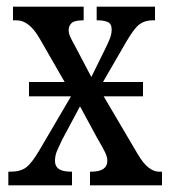

<svg xmlns="http://www.w3.org/2000/svg" viewBox="-20 -556 510 576"><path d="M5 0V-41H12Q41 -41 58 -53.5Q75 -66 98 -105L193 -267H67V-310H174L98 -442Q67 -495 30 -495H19V-536H231V-495H229Q203 -495 194.5 -486.5Q186 -478 186 -466Q186 -456 190.5 -446Q195 -436 204 -420L254 -325L295 -408Q304 -426 309.5 -440Q315 -454 315 -467Q315 -485 303 -490Q291 -495 274 -495H270V-536H445V-495H438Q415 -495 399 -483.5Q383 -472 359 -431L289 -310H409V-267H291L393 -94Q410 -65 426 -53Q442 -41 456 -41H466V0H250V-41H254Q302 -41 302 -74Q302 -85 295.5 -98.5Q289 -112 271 -143L220 -237L166 -136Q158 -119 151.5 -104.5Q145 -90 145 -73Q145 -57 156.5 -49Q168 -41 194 -41H196V0Z"/></svg>

Font: Noto Serif ExtraCondensed
Style: Regular
Weight: 400
Width: 2
Designer: Monotype Design Team
Foundry: Monotype Imaging Inc.
Version: Version 2.015